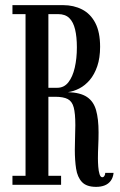

<svg xmlns="http://www.w3.org/2000/svg" viewBox="-20 -720 469 748"><path d="M354.5 8Q317 8 299.2 -11Q281.5 -30 276.5 -62.8Q271.5 -95.5 271.5 -137Q271.5 -162.5 272.5 -187.8Q273.5 -213 273.5 -232.5Q273.5 -278 267.2 -301.5Q261 -325 244 -334Q227 -343 194.5 -343H168.5V-35H218V0H28.5V-35H79.5V-665H28.5V-700H226Q267 -700 299.8 -683.2Q332.5 -666.5 351.2 -630.8Q370 -595 370 -537.5Q370 -494.5 359 -462.2Q348 -430 329.8 -408.5Q311.5 -387 289.2 -375.5Q267 -364 244.5 -361Q293 -359.5 318.8 -342.2Q344.5 -325 354.2 -291Q364 -257 364 -204.5Q364 -178.5 362.8 -152.5Q361.5 -126.5 361.5 -103Q361.5 -88 362.8 -70.8Q364 -53.5 367.8 -41.5Q371.5 -29.5 378.5 -29.5Q383.5 -29.5 386.8 -34.8Q390 -40 390 -46.5H422.5Q420.5 -28 411.5 -15.8Q402.5 -3.5 388 2.2Q373.5 8 354.5 8ZM168.5 -378H203Q229.5 -378 246.2 -399.2Q263 -420.5 271.2 -456.2Q279.5 -492 279.5 -535.5Q279.5 -576.5 272.5 -605.5Q265.5 -634.5 249.8 -649.8Q234 -665 206.5 -665H168.5Z"/></svg>

Font: Imbue Thin 10pt Medium
Style: Regular
Weight: 500
Version: Version 1.102